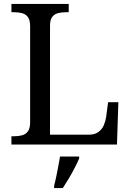

<svg xmlns="http://www.w3.org/2000/svg" viewBox="-20 -734 663 975"><path d="M38 0V-42H51Q74 -42 92.5 -47Q111 -52 122 -67.5Q133 -83 133 -114V-600Q133 -632 122 -647Q111 -662 92.5 -667Q74 -672 51 -672H38V-714H329V-672H316Q294 -672 275.5 -667.5Q257 -663 245.5 -648.5Q234 -634 234 -604V-50H431Q461 -50 479.5 -63.5Q498 -77 507 -98Q516 -119 519 -140L529 -215H581L574 0ZM255 208Q261 186 266 161Q271 136 276 110.5Q281 85 285 61H382V71Q373 92 359 119Q345 146 329 173Q313 200 299 221H255Z"/></svg>

Font: Noto Serif Khmer
Style: Regular
Weight: 400
Designer: Danh Hong and the Monotype Design Team
Foundry: Monotype Imaging Inc.
Version: Version 2.003